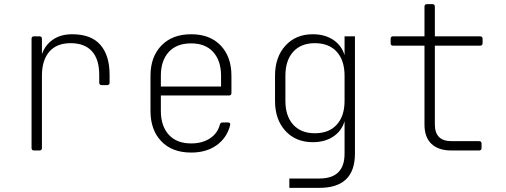

<svg xmlns="http://www.w3.org/2000/svg" viewBox="-20 -725 2440 925"><path d="M144 0Q132 0 132 -12V-538Q132 -550 144 -550H170Q182 -550 182 -538V-464Q198 -509 235.5 -534.5Q273 -560 328 -560Q419 -560 463.5 -509Q508 -458 508 -365V-327Q508 -315 496 -315H470Q458 -315 458 -327V-365Q458 -439 423 -478Q388 -517 320 -517Q253 -517 217.5 -476Q182 -435 182 -360V-12Q182 0 170 0Z M901 10Q809 10 757 -44.5Q705 -99 705 -190V-360Q705 -451 757.5 -505.5Q810 -560 901 -560Q992 -560 1043.5 -505.5Q1095 -451 1095 -360V-277Q1095 -265 1083 -265H755V-190Q755 -118 793 -76Q831 -34 901 -34Q954 -34 991 -58Q1028 -82 1039 -124Q1042 -135 1052 -135H1078Q1091 -135 1089 -123Q1074 -62 1024.5 -26Q975 10 901 10ZM755 -308H1045V-360Q1045 -432 1007.5 -474Q970 -516 901 -516Q831 -516 793 -474.5Q755 -433 755 -360Z M1374 180V135H1519Q1640 135 1640 15V-141Q1626 -94 1585.5 -67Q1545 -40 1487 -40Q1405 -40 1355 -94.5Q1305 -149 1305 -239V-360Q1305 -450 1355 -505Q1405 -560 1487 -560Q1545 -560 1585.5 -533Q1626 -506 1640 -459V-550H1690V15Q1690 180 1519 180ZM1497 -83Q1565 -83 1602.5 -124.5Q1640 -166 1640 -239V-360Q1640 -434 1602.5 -475.5Q1565 -517 1497 -517Q1430 -517 1392.5 -475.5Q1355 -434 1355 -360V-239Q1355 -166 1392.5 -124.5Q1430 -83 1497 -83Z M2155 0Q2092 0 2058.5 -32Q2025 -64 2025 -125V-505H1874Q1862 -505 1862 -517V-538Q1862 -550 1874 -550H2025V-693Q2025 -705 2037 -705H2063Q2075 -705 2075 -693V-550H2293Q2305 -550 2305 -538V-517Q2305 -505 2293 -505H2075V-125Q2075 -45 2155 -45H2288Q2300 -45 2300 -33V-12Q2300 0 2288 0Z"/></svg>

Font: Pitagon Sans Mono Thin
Style: Regular
Weight: 100
Monospace: yes
Designer: Travis Tran
Foundry: Pitagon
Version: Version 1.001; ttfautohint (v1.8.4.7-5d5b);gftools[0.9.26]